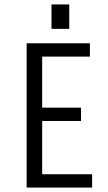

<svg xmlns="http://www.w3.org/2000/svg" viewBox="-20 -845 485 865"><path d="M395 0H100V-650H385V-590H170V-360H345V-300H170V-60H395ZM292 -715H212V-825H292Z"/></svg>

Font: Unica One
Style: Regular
Weight: 400
Designer: Eduardo Rodriguez Tunni
Foundry: Eduardo Rodriguez Tunni
Version: Version 1.001